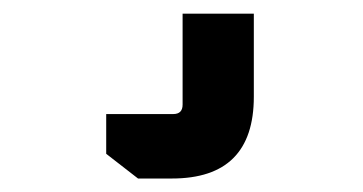

<svg xmlns="http://www.w3.org/2000/svg" viewBox="-20 -80 540 286"><path d="M138.2 89.9H238Q252 89.9 252 75.9V-59.6H358.1V64.1Q358.1 185.9 236.2 185.9H185.6L138.2 149.1Z"/></svg>

Font: Oxanium ExtraLight
Style: Regular
Weight: 200
Designer: Severin Meyer
Version: Version 2.000